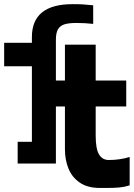

<svg xmlns="http://www.w3.org/2000/svg" viewBox="-23 -872 644 924"><path d="M62 -189.5H130.5V-553H-3V-666H130.5V-693.5Q130.5 -852 326.5 -852Q357.5 -852 377 -850.8Q396.5 -849.5 425.5 -846.5V-757Q386 -761.5 345 -761.5Q308.5 -761.5 287.5 -755Q266.5 -748.5 256.2 -731.2Q246 -714 246 -681V-484.5H289.5V-657H437.5V-484.5H584.5V-359.5H437.5V-219Q437.5 -156 453.5 -129Q469.5 -102 500.5 -102Q554 -102 601 -116.5V20Q576 28 551.5 30.2Q527 32.5 491.5 32.5H457Q398 32.5 360.5 6.5Q323 -19.5 306.2 -61.5Q289.5 -103.5 289.5 -153.5V-359.5H246V-85H62Z"/></svg>

Font: JuliaMono Black
Style: Regular
Weight: 900
Monospace: yes
Designer: cormullion
Foundry: corm
Version: Version 0.054; ttfautohint (v1.8.4)